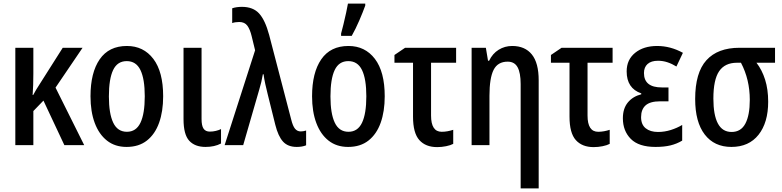

<svg xmlns="http://www.w3.org/2000/svg" viewBox="-20 -805 4339 1065"><path d="M438 -540 288 -319 447 0H337L221 -247L165 -189V0H65V-540H165V-397Q165 -364 164 -333.5Q163 -303 161 -278H164Q172 -293 181 -308Q190 -323 198 -335L328 -540Z M885 -271Q885 -187 862.5 -124Q840 -61 795 -25.5Q750 10 682 10Q618 10 573.5 -25Q529 -60 505.5 -123Q482 -186 482 -271Q482 -402 533 -476Q584 -550 684 -550Q776 -550 830.5 -478.5Q885 -407 885 -271ZM584 -270Q584 -175 608 -124.5Q632 -74 684 -74Q735 -74 759 -124Q783 -174 783 -271Q783 -367 759 -416.5Q735 -466 683 -466Q631 -466 607.5 -416.5Q584 -367 584 -270Z M1098 -540V-145Q1098 -108 1109 -91.5Q1120 -75 1144 -75Q1161 -75 1177.5 -79Q1194 -83 1206 -89V-9Q1170 10 1120 10Q1061 10 1029.5 -24.5Q998 -59 998 -144V-540Z M1226 0 1395 -526 1376 -604Q1367 -642 1352 -662.5Q1337 -683 1307 -683Q1284 -683 1268 -677V-759Q1279 -763 1293 -765Q1307 -767 1322 -767Q1384 -767 1417.5 -730Q1451 -693 1473 -611L1595 -143Q1604 -106 1616.5 -91Q1629 -76 1648 -76Q1663 -76 1678 -81V1Q1656 10 1626 10Q1577 10 1550 -19.5Q1523 -49 1507 -113L1465 -282Q1458 -309 1451.5 -339Q1445 -369 1442 -393H1438Q1431 -350 1418 -308L1329 0Z M2114 -271Q2114 -187 2091.5 -124Q2069 -61 2024 -25.5Q1979 10 1911 10Q1847 10 1802.5 -25Q1758 -60 1734.5 -123Q1711 -186 1711 -271Q1711 -402 1762 -476Q1813 -550 1913 -550Q2005 -550 2059.5 -478.5Q2114 -407 2114 -271ZM1813 -270Q1813 -175 1837 -124.5Q1861 -74 1913 -74Q1964 -74 1988 -124Q2012 -174 2012 -271Q2012 -367 1988 -416.5Q1964 -466 1912 -466Q1860 -466 1836.5 -416.5Q1813 -367 1813 -270ZM1872 -606V-619Q1877 -637 1885 -669.5Q1893 -702 1900 -734.5Q1907 -767 1910 -785H2006V-774Q1993 -738 1973 -691.5Q1953 -645 1931 -606Z M2510 -540V-457H2371V-164Q2371 -74 2430 -74Q2446 -74 2462.5 -77Q2479 -80 2494 -85V-7Q2479 1 2454.5 6Q2430 11 2405 11Q2341 11 2306 -28Q2271 -67 2271 -158V-457H2168V-500L2227 -540Z M2821 -550Q2892 -550 2930 -503Q2968 -456 2968 -360V240H2868V-339Q2868 -401 2851 -432Q2834 -463 2796 -463Q2741 -463 2718 -417.5Q2695 -372 2695 -274V0H2596V-540H2675L2687 -468H2693Q2712 -508 2746 -529Q2780 -550 2821 -550Z M3378 -540V-457H3239V-164Q3239 -74 3298 -74Q3314 -74 3330.5 -77Q3347 -80 3362 -85V-7Q3347 1 3322.5 6Q3298 11 3273 11Q3209 11 3174 -28Q3139 -67 3139 -158V-457H3036V-500L3095 -540Z M3688 -320V-243H3642Q3586 -243 3561 -220.5Q3536 -198 3536 -155Q3536 -114 3561.5 -93.5Q3587 -73 3630 -73Q3666 -73 3701 -84Q3736 -95 3764 -112V-25Q3734 -7 3699 1.5Q3664 10 3616 10Q3523 10 3479 -34.5Q3435 -79 3435 -149Q3435 -203 3462.5 -236.5Q3490 -270 3537 -282V-287Q3456 -315 3456 -409Q3456 -474 3503 -512Q3550 -550 3625 -550Q3699 -550 3768 -512L3732 -436Q3708 -451 3682.5 -459.5Q3657 -468 3630 -468Q3592 -468 3572 -450Q3552 -432 3552 -400Q3552 -320 3651 -320Z M4241 -241Q4241 -125 4187.5 -57.5Q4134 10 4037 10Q3942 10 3889 -59Q3836 -128 3836 -256Q3836 -402 3898.5 -471Q3961 -540 4082 -540H4279V-457H4176Q4207 -417 4224 -363Q4241 -309 4241 -241ZM3937 -258Q3937 -167 3962 -120Q3987 -73 4038 -73Q4090 -73 4114.5 -119.5Q4139 -166 4139 -251Q4139 -364 4090 -457H4068Q4001 -457 3969 -410Q3937 -363 3937 -258Z"/></svg>

Font: Avrile Sans Condensed Medium
Style: Regular
Weight: 500
Width: 3
Designer: Monotype Design Team
Foundry: Monotype Imaging Inc.
Version: Version 2.001;September 10, 2019;FontCreator 11.5.0.2425 64-